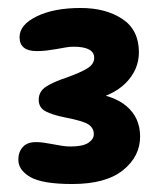

<svg xmlns="http://www.w3.org/2000/svg" viewBox="-20 -846 401 481"><path d="M182 -826Q245 -826 286.5 -798.5Q328 -771 328 -715Q328 -671 294.5 -637.5Q261 -604 192 -591L186 -604L195 -615Q263 -609 297 -580Q331 -551 331 -504Q331 -454 288 -419.5Q245 -385 161 -385Q85 -385 55 -403Q25 -421 26 -447Q26 -465 37 -477.5Q48 -490 70 -490Q80 -490 90 -488.5Q100 -487 111 -485Q122 -483 133.5 -481Q145 -479 157 -479Q187 -479 201 -488Q215 -497 215 -510Q215 -525 202 -534Q189 -543 142 -552Q112 -558 94.5 -567Q77 -576 77 -596Q77 -617 95.5 -629Q114 -641 145 -651Q184 -665 200 -675.5Q216 -686 216 -701Q216 -729 164 -729Q154 -729 143.5 -727Q133 -725 121 -723Q110 -721 97.5 -719.5Q85 -718 72 -718Q29 -718 29 -753Q29 -784 72 -805Q115 -826 182 -826Z"/></svg>

Font: DynaPuff
Style: Regular
Weight: 400
Designer: Toshi Omagari, Jennifer Daniel
Foundry: Google Fonts
Version: Version 2.000